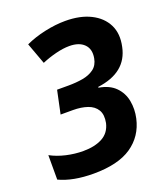

<svg xmlns="http://www.w3.org/2000/svg" viewBox="-136 -819 796 922"><g transform="rotate(-20 262.5 -358.0)"><path d="M184 10Q79 10 9 -23V-148Q44 -129 87.5 -119Q131 -109 174 -109Q233 -109 272 -130Q311 -151 322 -198Q330 -239 315 -264Q300 -289 268 -300Q236 -311 194 -311H131L156 -429H214Q254 -429 288 -435Q322 -441 345.5 -458.5Q369 -476 375 -510Q383 -555 357.5 -580.5Q332 -606 282 -606Q251 -606 213 -596.5Q175 -587 140 -572L100 -681Q145 -702 200 -714Q255 -726 305 -726Q381 -726 434 -699.5Q487 -673 510.5 -626Q534 -579 520 -515Q495 -393 346 -374V-370Q400 -361 430 -330.5Q460 -300 468 -257Q476 -214 466 -169Q447 -84 378 -37Q309 10 184 10Z"/></g></svg>

Font: Noto Sans SemiCondensed
Style: Bold Italic
Weight: 700
Width: 4
Italic angle: -12°
Designer: Monotype Design Team
Foundry: Monotype Imaging Inc.
Version: Version 2.013; ttfautohint (v1.8.4.7-5d5b)